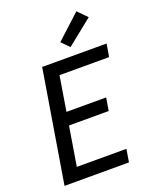

<svg xmlns="http://www.w3.org/2000/svg" viewBox="-176 -1084 952 1182"><g transform="rotate(-20 300.0 -492.5)"><path d="M37 0 158 -735H580L566 -651H241L204 -424H464L450 -340H190L148 -84H473L459 0ZM364 -790 315 -840 473 -985 532 -925Z"/></g></svg>

Font: Iosevka Aile Medium
Style: Italic
Weight: 500
Italic angle: -9°
Designer: Belleve Invis
Foundry: Belleve Invis
Version: Version 31.1.0; ttfautohint (v1.8.4)